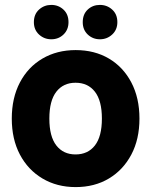

<svg xmlns="http://www.w3.org/2000/svg" viewBox="-20 -748 616 782"><path d="M288.1 14Q212 14 153 -21Q94 -56 61 -118.6Q28 -181.2 28 -265Q28 -349 61 -412Q94 -475 153 -509.5Q212 -544 288.1 -544Q365.2 -544 423.6 -509.5Q482 -475 515 -412Q548 -349 548 -265Q548 -181.2 515 -118.6Q482 -56 423.6 -21Q365.2 14 288.1 14ZM287.6 -119Q338 -119 366.5 -155.5Q395 -192 395 -265Q395 -338 366.5 -374.5Q338 -411 287.6 -411Q238 -411 209.5 -374.5Q181 -338 181 -265Q181 -192 209.5 -155.5Q238 -119 287.6 -119ZM387 -588Q358 -588 337.5 -607.3Q317 -626.6 317 -657.7Q317 -690 337.3 -709Q357.5 -728 387 -728Q416 -728 437 -708.9Q458 -689.8 458 -657.8Q458 -627 437 -607.5Q416 -588 387 -588ZM189 -588Q160 -588 139 -607.3Q118 -626.6 118 -657.7Q118 -690 139 -709Q160 -728 189 -728Q218 -728 238.5 -708.9Q259 -689.8 259 -657.8Q259 -627 238.7 -607.5Q218.5 -588 189 -588Z"/></svg>

Font: Radio Canada Big
Style: Regular
Weight: 400
Designer: Étienne Aubert Bonn
Foundry: Coppers and Brasses
Version: Version 1.001